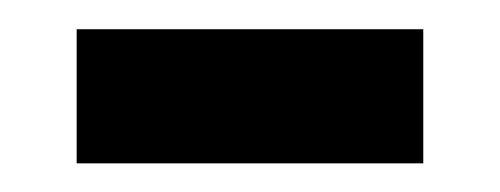

<svg xmlns="http://www.w3.org/2000/svg" viewBox="-20 -335 344 132"><path d="M32.7 -222.7V-314.9H271V-222.7Z"/></svg>

Font: Open Sans
Style: Regular
Weight: 600
Width: 3
Foundry: Ascender Corporation
Version: Version 1.000